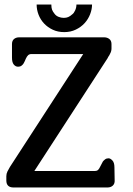

<svg xmlns="http://www.w3.org/2000/svg" viewBox="-20 -829 589 849"><path d="M207 -809Q207 -795 210 -786.5Q213 -778 222 -767Q228 -759 239 -754.5Q250 -750 262 -750Q273 -750 281.5 -753.5Q290 -757 300 -766Q307 -771 312.5 -783.5Q318 -796 318 -809H387Q387 -788 378.5 -766Q370 -744 354 -726.5Q338 -709 315 -698Q292 -687 264 -687Q236 -687 213.5 -697.5Q191 -708 175 -725Q159 -742 150.5 -764Q142 -786 142 -809ZM456 -572Q458 -577 461 -581Q464 -585 466 -590Q473 -602 473 -614V-634Q473 -649 463.5 -656.5Q454 -664 440 -664H65Q51 -664 42 -656.5Q33 -649 33 -634V-574Q33 -553 41 -543.5Q49 -534 60 -534Q69 -534 75 -538.5Q81 -543 84 -548Q87 -553 89.5 -558.5Q92 -564 94 -569Q99 -580 104.5 -585Q110 -590 119 -590H348L24 -91Q18 -81 13 -71Q8 -61 8 -50V-31Q8 0 40 0H455Q470 0 479 -8.5Q488 -17 487 -32L486 -89Q486 -110 477 -119.5Q468 -129 460 -129Q451 -129 445 -124.5Q439 -120 435 -115Q432 -110 429.5 -104.5Q427 -99 424 -94Q419 -83 414 -78Q409 -73 400 -73H132Z"/></svg>

Font: Jura
Style: Bold
Weight: 700
Designer: Ed Merritt
Foundry: Ten by Twenty
Version: Version 1.007